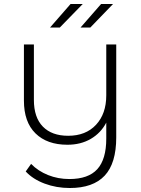

<svg xmlns="http://www.w3.org/2000/svg" viewBox="-20 -745 709 963"><path d="M563 -522H513V-267C513 -205 495.8 -155.7 461.5 -119C427.2 -82.3 380.7 -64 322 -64C267.3 -64 225 -79.3 195 -110C165 -140.7 150 -185.3 150 -244V-522H100V-240C100 -168.7 119.3 -114 158 -76C196.7 -38 250 -19 318 -19C362.7 -19 401.8 -28.8 435.5 -48.5C469.2 -68.2 495 -95.3 513 -130V-50C513 19.3 498 70.5 468 103.5C438 136.5 391.3 153 328 153C290 153 254.3 146.3 221 133C187.7 119.7 159.3 101 136 77L109 115C133 141 164.7 161.3 204 176C243.3 190.7 285.3 198 330 198C408 198 466.3 177.3 505 136C543.7 94.7 563 30.7 563 -56ZM334 -725 231 -607H280L395 -725ZM487 -725 384 -607H433L547 -725Z"/></svg>

Font: Montserrat Custom ExtraLight
Style: Regular
Weight: 300
Designer: Julieta Ulanovsky
Foundry: Julieta Ulanovsky
Version: Version 7.200